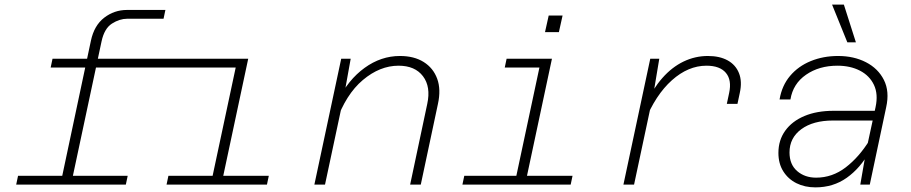

<svg xmlns="http://www.w3.org/2000/svg" viewBox="-20 -798 3940 830"><path d="M594 -506 602 -544H917L909 -506ZM891 0 1007 -544H1053L937 0ZM700 0 708 -38H1142L1134 0ZM849 -506 857 -544H1030L1022 -506ZM241 0 373 -622Q387 -688 430.5 -721.5Q474 -755 529 -755H695L687 -717H530Q497 -717 464 -696Q431 -675 419 -619L287 0ZM199 -506 207 -544H613L605 -506ZM50 0 58 -38H532L524 0Z M1753 0 1827 -349Q1843 -423 1808.5 -468.5Q1774 -514 1703 -514Q1622 -514 1548.5 -452Q1475 -390 1433 -270L1441 -363Q1485 -453 1556 -504.5Q1627 -556 1709 -556Q1770 -556 1811.5 -530Q1853 -504 1870 -457.5Q1887 -411 1873 -348L1799 0ZM1339 0 1455 -544H1496L1469 -394L1385 0Z M2204 0 2320 -544H2366L2250 0ZM1979 0 1987 -38H2455L2447 0ZM2162 -506 2170 -544H2343L2335 -506ZM2336 -659 2352 -731H2412L2396 -659Z M3122 -349 3132 -396Q3144 -452 3118 -483Q3092 -514 3034 -514Q2955 -514 2884.5 -451Q2814 -388 2767 -272L2770 -345Q2802 -414 2843.5 -461Q2885 -508 2935 -532Q2985 -556 3040 -556Q3091 -556 3125.5 -537Q3160 -518 3174.5 -482Q3189 -446 3178 -396L3168 -349ZM2675 0 2791 -544H2830L2805 -394L2721 0Z M3699 0 3725 -150 3765 -335Q3777 -391 3758 -431Q3739 -471 3697.5 -492.5Q3656 -514 3600 -514Q3521 -514 3464.5 -475Q3408 -436 3397 -368H3350Q3360 -428 3395.5 -470Q3431 -512 3485 -534Q3539 -556 3603 -556Q3671 -556 3723.5 -529Q3776 -502 3801 -452.5Q3826 -403 3811 -335L3740 0ZM3505 12Q3459 12 3423 -6Q3387 -24 3366 -57.5Q3345 -91 3345 -137Q3345 -192 3374.5 -233Q3404 -274 3457.5 -296.5Q3511 -319 3583 -319H3774L3765 -277H3581Q3495 -277 3444 -239.5Q3393 -202 3393 -139Q3393 -87 3426 -58.5Q3459 -30 3508 -30Q3578 -30 3636 -74.5Q3694 -119 3739 -192V-143Q3699 -71 3640.5 -29.5Q3582 12 3505 12ZM3680 -615H3643L3577 -778H3628Z"/></svg>

Font: Azeret Mono Thin Thin
Style: Italic
Weight: 250
Italic angle: -12°
Version: Version 1.002